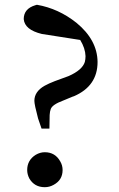

<svg xmlns="http://www.w3.org/2000/svg" viewBox="-20 -776 500 810"><path d="M168.9 -133.8Q212.9 -133.8 234.4 -94.7Q244.1 -78.1 244.1 -58.6Q244.1 -16.6 206.1 3.9Q188.5 13.7 168.9 13.7Q125 13.7 103.5 -23.4Q94.7 -41 94.7 -58.6Q94.7 -100.6 130.9 -123Q149.4 -133.8 168.9 -133.8ZM318.4 -607.4 156.2 -632.8Q84 -650.4 80.1 -695.3Q80.1 -739.3 128.9 -753.9Q132.8 -754.9 135.7 -755.9Q226.6 -740.2 302.7 -679.7Q390.6 -607.4 391.6 -514.6Q391.6 -413.1 292 -370.1Q288.1 -369.1 286.1 -368.2L246.1 -351.6Q201.2 -335 194.3 -316.4Q190.4 -306.6 189.5 -291L188.5 -233.4H155.3L140.6 -276.4Q125 -335 125 -350.6Q125 -389.6 168 -414.1Q185.5 -423.8 210.9 -433.6L269.5 -455.1Q327.1 -480.5 337.9 -514.6Q340.8 -526.4 340.8 -539.1Q339.8 -572.3 318.4 -607.4Z"/></svg>

Font: GenYoMin JP SemiBold
Style: Regular
Weight: 600
Version: Version 1.001;PS 1;hotconv 16.6.51;makeotf.lib2.5.65220 DEVE